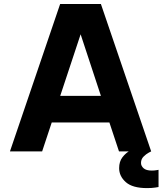

<svg xmlns="http://www.w3.org/2000/svg" viewBox="-20 -760 816 964"><path d="M191.6 0H30L282 -740H486.6L739 0H577.4L529.2 -145.2H239.8ZM384.8 -587.8 282.4 -278.8H486.6ZM718.2 184.4Q645.4 184.4 611.8 154.6Q578.2 124.8 578.2 84.2Q578.2 51 594.9 29.4Q611.6 7.8 633.3 -4Q655 -15.8 671.7 -20.8Q688.4 -25.8 688.4 -25.8L739 0Q739 0 726.4 6.7Q713.8 13.4 700.9 26.2Q688 39 688 58.2Q688 73.2 701 84.8Q714 96.4 742 96.4Q754.8 96.4 765.4 94.5Q776 92.6 776 92.6V179Q776 179 759.5 181.7Q743 184.4 718.2 184.4Z"/></svg>

Font: Be Vietnam Pro Variable Thin
Style: Regular
Weight: 100
Designer: Lam Bao, Tony Le, Vietanh Nguyen
Foundry: Yellow Type Foundry
Version: Version 1.002